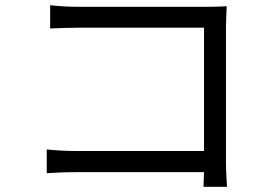

<svg xmlns="http://www.w3.org/2000/svg" viewBox="-20 -706 1040 735"><path d="M159 -134V-43C186 -45 231 -47 272 -47H761L759 9H849C848 -7 845 -52 845 -88V-604C845 -628 847 -659 848 -682C828 -681 798 -680 774 -680H281C249 -680 205 -682 172 -686V-597C195 -598 245 -600 282 -600H761V-128H270C228 -128 185 -131 159 -134Z"/></svg>

Font: Noto Sans CJK SC
Style: Regular
Weight: 400
Designer: Ryoko NISHIZUKA 西塚涼子 (kana, bopomofo & ideographs); Paul D. Hunt (Latin, Greek & Cyrillic); Sandoll Communications 산돌커뮤니
Foundry: Adobe
Version: Version 2.004;hotconv 1.0.118;makeotfexe 2.5.65603